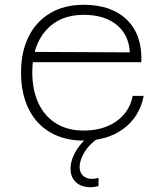

<svg xmlns="http://www.w3.org/2000/svg" viewBox="-20 -576 690 803"><path d="M330 12Q249 12 190 -22.5Q131 -57 99.5 -121Q68 -185 68 -273Q68 -359 99.5 -422.5Q131 -486 190 -521Q249 -556 330 -556Q447 -556 511.5 -492.5Q576 -429 571 -316H105V-359L523 -357Q519 -431 467.5 -472.5Q416 -514 330 -514Q230 -514 172.5 -449.5Q115 -385 115 -274Q115 -199 141 -144Q167 -89 215 -59.5Q263 -30 330 -30Q412 -30 467 -69Q522 -108 535 -175H581Q564 -88 497 -38Q430 12 330 12ZM392 202Q384 204 377 205.5Q370 207 359 207Q320 207 297.5 186Q275 165 275 129Q275 105 286 78.5Q297 52 318.5 26.5Q340 1 370 -18L394 0Q354 26 333.5 60Q313 94 313 123Q313 145 327 158.5Q341 172 365 172Q374 172 380 170.5Q386 169 392 168Z"/></svg>

Font: Azeret Mono Thin Thin
Style: Regular
Weight: 250
Version: Version 1.002